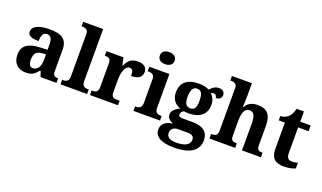

<svg xmlns="http://www.w3.org/2000/svg" viewBox="-92 -1365 3684 2194"><g transform="rotate(20 1749.5 -267.5)"><path d="M201 10C276 10 305 -13 349 -66H358L380 0H574V-55H570C525 -55 510 -71 510 -125V-380C510 -505 439 -549 296 -549C181 -549 86 -520 86 -447C86 -397 130 -379 219 -379C219 -447 237 -487 284 -487C335 -487 349 -447 349 -374V-320L267 -317C118 -312 44 -262 44 -153C44 -42 113 10 201 10ZM261 -65C225 -65 208 -94 208 -150C208 -221 232 -258 308 -262L350 -265V-191C350 -114 315 -65 261 -65Z M623 0H946V-55H934C896 -55 865 -68 865 -125V-760H623V-705H634C660 -705 704 -698 704 -645V-125C704 -68 673 -55 634 -55H623Z M981 0H1322V-55H1289C1250 -55 1221 -63 1221 -122V-276C1221 -350 1244 -449 1302 -449C1340 -449 1348 -420 1348 -365C1430 -365 1479 -395 1479 -459C1479 -511 1445 -548 1369 -548C1287 -548 1250 -514 1219 -443H1214L1193 -536H987V-481H990C1034 -481 1060 -472 1060 -413V-127C1060 -64 1030 -55 985 -55H981Z M1667 -625C1715 -625 1757 -649 1757 -698C1757 -750 1715 -771 1667 -771C1616 -771 1577 -750 1577 -698C1577 -649 1616 -625 1667 -625ZM1510 0H1833V-55H1821C1783 -55 1752 -68 1752 -125V-536H1508V-481H1522C1559 -481 1591 -468 1591 -415V-126C1591 -69 1561 -55 1522 -55H1510Z M2087 236C2287 236 2382 162 2382 42C2382 -55 2320 -111 2185 -111H2067C2035 -111 2018 -121 2018 -142C2018 -165 2036 -186 2054 -193C2066 -190 2096 -189 2111 -189C2257 -189 2324 -262 2324 -368C2324 -426 2301 -465 2271 -493C2280 -498 2292 -502 2307 -502C2324 -502 2342 -489 2342 -460C2394 -460 2412 -488 2412 -521C2412 -553 2388 -580 2344 -580C2294 -580 2263 -554 2234 -522C2202 -539 2162 -549 2111 -549C1962 -549 1893 -482 1893 -364C1893 -281 1940 -229 2003 -209C1946 -178 1910 -149 1910 -104C1910 -56 1949 -32 1986 -18C1905 -10 1849 32 1849 100C1849 188 1928 236 2087 236ZM2109 -249C2052 -249 2036 -296 2036 -364C2036 -434 2052 -488 2108 -488C2167 -488 2180 -436 2180 -365C2180 -295 2167 -249 2109 -249ZM2090 174C2017 174 1974 149 1974 99C1974 38 2022 22 2060 22H2178C2230 22 2256 42 2256 80C2256 139 2203 174 2090 174Z M2434 0H2747V-55H2743C2699 -55 2674 -64 2674 -120V-307C2674 -387 2692 -461 2756 -461C2811 -461 2830 -412 2830 -326V0H3060V-55H3057C3012 -55 2991 -64 2991 -125V-357C2991 -492 2936 -549 2825 -549C2746 -549 2703 -518 2676 -470H2669C2670 -491 2674 -546 2674 -595V-760H2431V-705H2443C2469 -705 2513 -698 2513 -645V-123C2513 -64 2480 -55 2439 -55H2434Z M3341 10C3408 10 3458 -6 3479 -17V-85C3458 -79 3433 -75 3407 -75C3360 -75 3343 -102 3343 -161V-466H3470V-536H3343V-660H3254C3244 -616 3228 -583 3208 -562C3188 -541 3153 -519 3107 -519V-466H3182V-148C3182 -31 3240 10 3341 10Z"/></g></svg>

Font: Noto Serif Hentaigana Bold
Style: Regular
Weight: 700
Designer: Kazuhiro Yamada
Foundry: nipponia
Version: Version 1.000